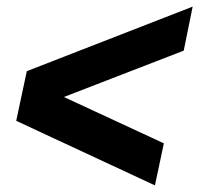

<svg xmlns="http://www.w3.org/2000/svg" viewBox="-20 -582 602 580"><path d="M562 -562 535 -429 173 -289 475 -149 448 -22 29 -217 61 -367Z"/></svg>

Font: Geist
Style: Bold Italic
Weight: 700
Italic angle: -12°
Designer: Basement.studio, Andrés Briganti, Mateo Zaragoza
Foundry: Basement.studio, Vercel, Andrés Briganti, Guido Ferreyra, Mateo Zaragoza
Version: Version 1.500; ttfautohint (v1.8.4.7-5d5b)